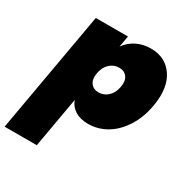

<svg xmlns="http://www.w3.org/2000/svg" viewBox="-236 -724 1105 1146"><g transform="rotate(30 316.5 -150.5)"><path d="M308.1 -486.8Q335.9 -526.4 379.6 -548.6Q423.3 -570.8 478 -570.8Q578.6 -570.8 631.1 -492.9Q683.6 -415 660.2 -282.2Q644.5 -193.4 601.3 -127Q558.1 -60.5 499.8 -26.9Q441.4 6.8 376 6.8Q321.3 6.8 285.6 -15.4Q250 -37.6 235.8 -77.1L174.8 270H-46.9L100.1 -564H321.8ZM399.2 -212.2Q426.8 -237.3 435.1 -282.2Q443.4 -327.1 424.6 -352.1Q405.8 -377 370.1 -377Q334.5 -377 306.9 -352.1Q279.3 -327.1 271 -282.2Q262.7 -237.3 281.5 -212.2Q300.3 -187 335.9 -187Q371.6 -187 399.2 -212.2Z"/></g></svg>

Font: SVN-Poppins Black
Style: Italic
Weight: 900
Italic angle: -10°
Designer: Ninad Kale (Devanagari), Jonny Pinhorn (Latin)
Foundry: Indian Type Foundry
Version: Version 3.002 2017